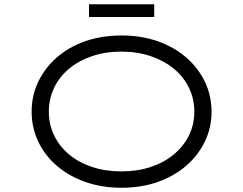

<svg xmlns="http://www.w3.org/2000/svg" viewBox="-20 -874 1145 904"><path d="M552 10Q459 10 381.5 -17.5Q304 -45 247.5 -93.5Q191 -142 160 -207.5Q129 -273 129 -348Q129 -424 160 -489Q191 -554 247.5 -603.5Q304 -653 381.5 -680Q459 -707 552 -707Q645 -707 722 -680Q799 -653 856 -604Q913 -555 944.5 -489.5Q976 -424 976 -348Q976 -273 944.5 -207.5Q913 -142 856 -93Q799 -44 722 -17Q645 10 552 10ZM552 -67Q627 -67 690 -88Q753 -109 799 -147.5Q845 -186 870 -237Q895 -288 895 -348Q895 -408 870 -460Q845 -512 799 -550Q753 -588 690 -609.5Q627 -631 552 -631Q476 -631 413 -609.5Q350 -588 304.5 -550Q259 -512 234.5 -460Q210 -408 210 -348Q210 -288 234.5 -237Q259 -186 304.5 -147.5Q350 -109 413 -88Q476 -67 552 -67ZM399 -794V-854H706V-794Z"/></svg>

Font: Lexend Zetta Light
Style: Regular
Weight: 300
Designer: Bonnie Shaver-Troup, Thomas Jockin
Foundry: Lexend
Version: Version 1.007